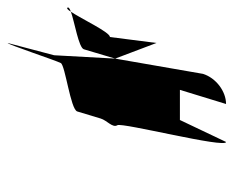

<svg xmlns="http://www.w3.org/2000/svg" viewBox="-76 -740 627 516"><g transform="rotate(-90 238.0 -481.5)"><path d="M160 -480C168 -468 97 -188 115 -188L174 -312H255L217 -188C251 -188 287 -215 298 -250L339 -486L348 -650L381 -775C377 -775 334 -645 327 -632C320 -620 203 -606 197 -588L178 -525C173 -508 152 -493 160 -480ZM339 -486 381 -375 397 -500C410 -500 446 -577 465 -605C437 -595 368 -584 364 -570ZM465 -605C473 -608 478 -611 476 -614C474 -617 470 -613 465 -605Z"/></g></svg>

Font: bitstorm
Style: maxcnobl
Weight: 400
Version: Version 0.2